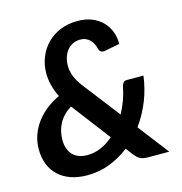

<svg xmlns="http://www.w3.org/2000/svg" viewBox="-109 -828 885 935"><g transform="rotate(-15 334.0 -361.0)"><path d="M226.5 -336.5Q182 -307.5 163 -270.2Q144 -233 144 -190.5Q144 -142 169.5 -114.5Q195 -87 243.5 -87Q279.5 -87 312.8 -101.5Q346 -116 375 -141.5ZM632 0H529Q514.5 0 504 -1.8Q493.5 -3.5 485.5 -7.8Q477.5 -12 470.8 -18.5Q464 -25 456.5 -34.5L430.5 -69Q384 -32.5 330.5 -12.2Q277 8 218 8Q172 8 135.5 -4.8Q99 -17.5 73.5 -41.2Q48 -65 34.5 -98.8Q21 -132.5 21 -174.5Q21 -213 33.2 -247.2Q45.5 -281.5 67.2 -310.2Q89 -339 118.8 -362Q148.5 -385 183 -401Q167 -432.5 159.5 -463.5Q152 -494.5 152 -523Q152 -565.5 167 -603.2Q182 -641 209.5 -669.2Q237 -697.5 276.2 -714Q315.5 -730.5 364.5 -730.5Q405.5 -730.5 437.2 -717.5Q469 -704.5 490.2 -682.2Q511.5 -660 522.2 -631Q533 -602 532.5 -570L461 -556Q446 -553 438 -557Q430 -561 426 -574.5Q423 -588 417 -599.8Q411 -611.5 402 -620.5Q393 -629.5 381 -634.5Q369 -639.5 353.5 -639.5Q332.5 -639.5 315.8 -631Q299 -622.5 287.2 -607.8Q275.5 -593 269.2 -573.2Q263 -553.5 263 -531Q263 -507 272.2 -481.5Q281.5 -456 302 -427.5L450 -236Q466.5 -266 478.2 -298.5Q490 -331 496.5 -365Q499 -376.5 505 -383.5Q511 -390.5 523 -390.5H606.5Q598 -324 573.8 -264.2Q549.5 -204.5 513 -154.5Z"/></g></svg>

Font: Lato 2
Style: Bold Italic
Weight: 700
Italic angle: -7°
Designer: Lukasz Dziedzic with Adam Twardoch and Botio Nikoltchev
Foundry: tyPoland Lukasz Dziedzic
Version: Version 2.015; 2015-08-06; http://www.latofonts.com/